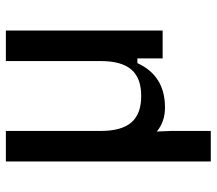

<svg xmlns="http://www.w3.org/2000/svg" viewBox="-62 -512 738 654"><g transform="rotate(-90 307.0 -185.0)"><path d="M84 -534H188V-211Q188 -140 217 -106.5Q246 -73 307 -73Q368 -73 397 -106.5Q426 -140 426 -211V-534H530V0H435V-86H419Q376 8 268 8Q219 8 186 -20Q188 18 188 29V164H84Z"/></g></svg>

Font: Mozilla Text BETA Medium
Style: Regular
Weight: 500
Designer: Studio DRAMA
Foundry: Studio DRAMA
Version: Version 0.100